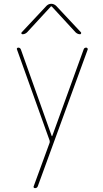

<svg xmlns="http://www.w3.org/2000/svg" viewBox="-20 -770 540 1010"><path d="M241.2 -30.3 69.3 -509.8Q67.4 -513.7 69.8 -516.6Q72.3 -519.5 76.2 -519.5Q85.9 -519.5 89.8 -509.8L252 -54.7Q252 -53.7 253.9 -53.7Q254.9 -53.7 254.9 -54.7L419.9 -509.8Q422.9 -519.5 433.6 -519.5Q436.5 -519.5 439.5 -516.6Q442.4 -513.7 441.4 -509.8L178.7 210Q174.8 219.7 164.1 219.7Q160.2 219.7 157.7 216.8Q155.3 213.9 157.2 210L241.2 -19.5Q242.2 -25.4 241.2 -30.3ZM98.6 -589.8Q94.7 -589.8 92.8 -593.3Q90.8 -596.7 93.8 -599.6L224.6 -739.3Q235.4 -750 249.5 -750Q263.7 -750 275.4 -739.3L406.2 -599.6Q408.2 -596.7 406.2 -593.3Q404.3 -589.8 401.4 -589.8Q388.7 -589.8 377.9 -599.6L252 -736.3H250H248L122.1 -599.6Q111.3 -589.8 98.6 -589.8Z"/></svg>

Font: Rounded-X Mgen+ 1mn thin
Style: Regular
Weight: 100
Designer: [Source Han Sans]
Ryoko NISHIZUKA  (kana & ideographs); Paul D. Hunt (Latin, Greek & Cyrillic); Wenlong ZHANG  (bopomofo
Version: Version 1.059.20150602